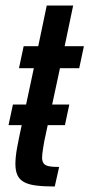

<svg xmlns="http://www.w3.org/2000/svg" viewBox="-20 -678 325 698"><path d="M11 -223 27 -298H232L216 -223ZM179 0Q139 0 111.5 -3.5Q84 -7 67.5 -16Q51 -25 43.5 -41Q36 -57 36 -82Q36 -94 37.5 -109Q39 -124 42.5 -143Q46 -162 51 -186L103 -430H49L66 -510H119L150 -658H246L215 -510H285L268 -430H198L141 -165Q139 -153 137 -141Q135 -129 134 -120Q133 -111 133 -105Q133 -93 138 -85Q143 -77 156.5 -74Q170 -71 195 -71Z"/></svg>

Font: Saira ExtraCondensed SemiBold
Style: Italic
Weight: 600
Width: 2
Italic angle: -12°
Designer: Hector Gatti with collaboration of the Omnibus-Type team
Foundry: Omnibus-Type
Version: Version 1.101